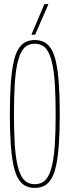

<svg xmlns="http://www.w3.org/2000/svg" viewBox="-20 -905 339 935"><path d="M149 -8Q171 -8 187.5 -17.5Q204 -27 216 -49.5Q228 -72 236 -111Q244 -150 247.5 -208.5Q251 -267 251 -349Q251 -431 247.5 -490Q244 -549 236 -588Q228 -627 216 -650Q204 -673 187.5 -682.5Q171 -692 149 -692Q128 -692 111.5 -682.5Q95 -673 83 -650Q71 -627 63 -588Q55 -549 51.5 -490Q48 -431 48 -349Q48 -267 51.5 -208.5Q55 -150 63 -111Q71 -72 83 -49.5Q95 -27 111.5 -17.5Q128 -8 149 -8ZM149 10Q124 10 104 0Q84 -10 69.5 -33.5Q55 -57 46 -98Q37 -139 32.5 -201Q28 -263 28 -349Q28 -436 32.5 -498Q37 -560 46 -601.5Q55 -643 69.5 -666.5Q84 -690 104 -700Q124 -710 149 -710Q175 -710 195 -700Q215 -690 229.5 -666.5Q244 -643 253 -601.5Q262 -560 266.5 -498Q271 -436 271 -349Q271 -263 266.5 -201Q262 -139 253 -98Q244 -57 229.5 -33.5Q215 -10 195 0Q175 10 149 10ZM133 -736 196 -885H216L151 -736Z"/></svg>

Font: Georama ExtraCondensed Thin
Style: Regular
Weight: 100
Width: 2
Designer: Jean-Baptiste Levee
Foundry: Production Type
Version: Version 1.001